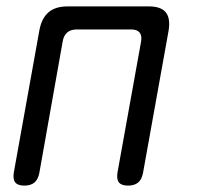

<svg xmlns="http://www.w3.org/2000/svg" viewBox="-20 -570 640 600"><path d="M56 10Q36 10 28 0.5Q20 -9 23 -30L103 -475Q110 -513 131.5 -531.5Q153 -550 191 -550H445Q483 -550 498 -531.5Q513 -513 507 -475L427 -30Q423 -9 411.5 0.5Q400 10 380 10Q360 10 352 0.5Q344 -9 347 -30L421 -441Q424 -459 416 -468.5Q408 -478 390 -478H220Q201 -478 190 -468.5Q179 -459 176 -441L103 -30Q99 -9 87.5 0.5Q76 10 56 10Z"/></svg>

Font: Maple Mono NL Light
Style: Italic
Weight: 300
Italic angle: -10°
Monospace: yes
Designer: subframe7536
Version: Version 7.000